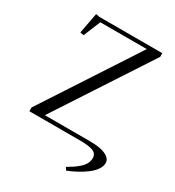

<svg xmlns="http://www.w3.org/2000/svg" viewBox="-211 -832 1055 1155"><g transform="rotate(30 316.0 -254.0)"><path d="M58.1 0V-25.9L482.9 -676.8H160.2L111.8 -559.1L86.9 -564L113.8 -707L139.2 -702.1H576.2V-676.8L150.9 -25.9H461.9Q504.9 -25.9 537.4 -19.5Q569.8 -13.2 590.8 2.2Q611.8 17.6 611.8 41Q611.8 64.5 595 88.4Q578.1 112.3 550.3 132.8Q522.5 153.3 491.7 169.7Q460.9 186 428.2 199.2L416 180.2Q440.4 166 457 154.8Q473.6 143.6 492.2 127.2Q510.7 110.8 520.3 92.5Q529.8 74.2 529.8 54.2Q529.8 37.1 520.5 25.6Q511.2 14.2 493.2 9Q475.1 3.9 456.1 2Q437 0 410.2 0Z"/></g></svg>

Font: Dehuti Alt
Style: Book
Weight: 400
Version: Version 1.2